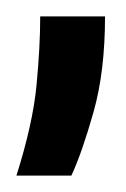

<svg xmlns="http://www.w3.org/2000/svg" viewBox="-29 -87 153 234"><path d="M-9 127Q11 64 15.5 17Q20 -30 20 -67H99Q99 0 85 49.5Q71 99 58 127Z"/></svg>

Font: Bricolage Grotesque 48pt Condensed
Style: Regular
Weight: 400
Width: 3
Designer: Mathieu Triay
Foundry: Atelier Triay
Version: Version 1.000; ttfautohint (v1.8.4.7-5d5b);gftools[0.9.32]